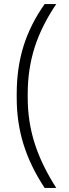

<svg xmlns="http://www.w3.org/2000/svg" viewBox="-20 -720 338 942"><path d="M62 -240V-260Q62 -387 95.5 -494Q129 -601 199 -700H256Q184 -594 150 -487.5Q116 -381 116 -260V-240Q116 -124 150 -17Q184 90 256 202H199Q129 96 95.5 -11.5Q62 -119 62 -240Z"/></svg>

Font: Bai Jamjuree Light
Style: Regular
Weight: 300
Designer: Katatrad Aksorn Co.,Ltd.
Foundry: Cadson Demak Co.,Ltd.
Version: Version 1.000; ttfautohint (v1.6)